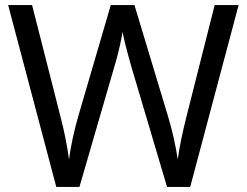

<svg xmlns="http://www.w3.org/2000/svg" viewBox="-20 -734 970 754"><path d="M917 -714 727 0H636L497 -468Q489 -497 481 -526Q473 -555 468 -577.5Q463 -600 461 -609Q460 -596 450.5 -553.5Q441 -511 427 -465L292 0H201L12 -714H106L217 -278Q229 -232 237.5 -189Q246 -146 251 -108Q256 -147 266 -193Q276 -239 289 -283L415 -714H508L639 -280Q653 -234 663 -188.5Q673 -143 678 -108Q683 -145 692 -188.5Q701 -232 713 -279L823 -714Z"/></svg>

Font: TSCustom
Style: Regular
Weight: 400
Designer: Monotype Design Team
Foundry: Monotype Imaging Inc.
Version: Version 2.004; ttfautohint (v1.8.3) -l 8 -r 50 -G 200 -x 14 